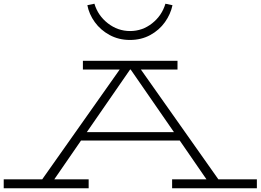

<svg xmlns="http://www.w3.org/2000/svg" viewBox="-27 -1013 1402 1033"><path d="M1355 -48V0H899V-48H1084L940 -257H409L265 -48H450V0H-7V-48H200L617 -639H419V-686H928V-639H731L1148 -48ZM909 -302 676 -639H673L440 -302ZM443 -985 481 -993Q500 -929 553.5 -887.5Q607 -846 673 -846Q739 -846 791.5 -887.5Q844 -929 863 -993L901 -985Q891 -937 860.5 -894Q830 -851 781.5 -824.5Q733 -798 672 -798Q612 -798 563 -824.5Q514 -851 483 -894Q452 -937 443 -985Z"/></svg>

Font: BioRhyme Expanded Light
Style: Regular
Weight: 300
Width: 7
Designer: Aoife Mooney
Foundry: Aoife Mooney Type
Version: Version 1.000